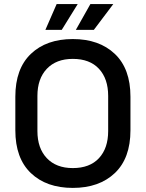

<svg xmlns="http://www.w3.org/2000/svg" viewBox="-20 -905 713 939"><path d="M336 14Q207 14 131 -58.5Q55 -131 55 -268V-432Q55 -569 131 -641.5Q207 -714 336 -714Q465 -714 541.5 -641.5Q618 -569 618 -432V-268Q618 -131 541.5 -58.5Q465 14 336 14ZM336 -83Q419 -83 464 -131.5Q509 -180 509 -264V-436Q509 -520 464 -568.5Q419 -617 336 -617Q255 -617 209 -568.5Q163 -520 163 -436V-264Q163 -180 209 -131.5Q255 -83 336 -83ZM351 -759 422 -885H534L439 -759ZM202 -759 257 -885H360L282 -759Z"/></svg>

Font: Space Grotesk Light Medium
Style: Regular
Weight: 500
Version: Version 2.000